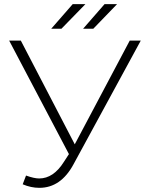

<svg xmlns="http://www.w3.org/2000/svg" viewBox="-20 -895 711 922"><path d="M390 -875 275 -757H226L329 -875ZM428 -757H379L482 -875H542ZM603 -700H656L333 -106Q272 7 169 7Q129 7 89 -10L105 -52Q144 -38 168 -38Q237 -38 287 -118L311 -155L24 -700H80L339 -202Z"/></svg>

Font: mBank Light
Style: Regular
Weight: 300
Designer: Julieta Ulanovsky
Foundry: Julieta Ulanovsky
Version: Version 7.200;PS 007.200;hotconv 1.0.88;makeotf.lib2.5.64775